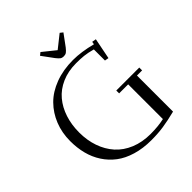

<svg xmlns="http://www.w3.org/2000/svg" viewBox="-237 -1061 1235 1235"><g transform="rotate(-45 380.5 -443.0)"><path d="M58.1 -355Q58.1 -431.2 84 -496.1Q109.9 -561 157.5 -609.1Q205.1 -657.2 277.8 -684.6Q350.6 -711.9 439.9 -711.9Q514.6 -711.9 606.9 -688L609.9 -707L638.2 -702.1L609.9 -559.1L583 -564V-665Q540 -676.8 509.5 -679.9Q479 -683.1 439 -683.1Q366.7 -683.1 309.1 -657.7Q251.5 -632.3 214.4 -587.9Q177.2 -543.5 157.7 -483.6Q138.2 -423.8 138.2 -354Q138.2 -282.7 159.2 -222.2Q180.2 -161.6 220 -116.9Q259.8 -72.3 320.6 -47.1Q381.3 -22 457 -22Q525.4 -22 580.1 -34.2V-350.1H498V-376H707V-350.1H660.2V-22Q593.8 -5.4 543.5 2.2Q493.2 9.8 432.1 9.8Q356.4 9.8 294.4 -8.8Q232.4 -27.3 189 -60.3Q145.5 -93.3 115.7 -139.2Q85.9 -185.1 72 -239.3Q58.1 -293.5 58.1 -355ZM309.1 -880.9 328.1 -896 415 -826.2 502.9 -896 522 -880.9 463.9 -801.8Q449.2 -783.2 439.5 -776.6Q429.7 -770 415 -770Q400.4 -770 391.4 -776.4Q382.3 -782.7 367.2 -801.8Z"/></g></svg>

Font: Dehuti Alt
Style: Book
Weight: 400
Version: Version 1.2